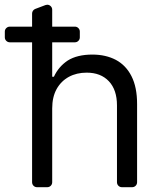

<svg xmlns="http://www.w3.org/2000/svg" viewBox="-57 -780 668 800"><path d="M76.7 -21V-603.7H-16Q-24.5 -603.7 -30.7 -609.7Q-36.9 -615.8 -36.9 -624.3V-648.4Q-36.9 -657 -30.7 -663Q-24.5 -669 -16 -669H76.7V-723.7Q76.7 -730.1 80.4 -735.4Q84.2 -740.8 90.2 -742.9L132.5 -758.9Q137.4 -760.3 139.6 -760.3Q148.1 -760.3 154.3 -754.3Q160.5 -748.2 160.5 -739.3V-669H255Q263.5 -669 269.5 -663Q275.6 -657 275.6 -648.4V-624.3Q275.6 -615.8 269.5 -609.7Q263.5 -603.7 255 -603.7H160.5V-460.2H167.6Q186.8 -502.1 225.1 -527.7Q264.6 -552.6 328.1 -552.6Q383.5 -552.6 425.8 -530.5Q468 -507.8 490.8 -462.7Q514.2 -416.9 514.2 -346.6V-21Q514.2 -12.1 508.2 -6Q502.1 0 493.3 0H451Q442.5 0 436.4 -6Q430.4 -12.1 430.4 -21V-340.9Q430.4 -405.5 396.7 -441.4Q362.9 -477.3 304 -477.3Q262.4 -477.3 230.1 -459.9Q197.4 -442.1 179 -409.1Q160.5 -375.7 160.5 -328.1V-21Q160.5 -12.1 154.5 -6Q148.4 0 139.6 0H97.3Q88.8 0 82.7 -6Q76.7 -12.1 76.7 -21Z"/></svg>

Font: DeltaSans
Style: Regular
Weight: 400
Designer: Rasmus Andersson
Foundry: rsms
Version: Version 3.012